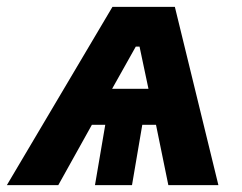

<svg xmlns="http://www.w3.org/2000/svg" viewBox="-64 -540 705 560"><path d="M446 -520H264L-44 0H106L204 -176H243L213 0H321L351 -176H391L427 0H573ZM263 -281 332 -404H343L369 -281Z"/></svg>

Font: Fixel Display
Style: Bold Italic
Weight: 700
Italic angle: -10°
Designer: AlfaBravo + MacPaw
Foundry: Kyrylo Tkachov, Marchela Mozhyna, Serhii Makarenko, Maria Weinstein, Zakhar Kryvoshyya
Version: Version 1.210;Glyphs 3.2 (3217)